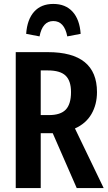

<svg xmlns="http://www.w3.org/2000/svg" viewBox="-20 -956 551 976"><path d="M370 0 248 -279H236H187V0H60V-691H223Q473 -691 473 -488Q473 -425 445 -376.5Q417 -328 361 -303L507 0ZM341 -488Q341 -545 313.5 -571.5Q286 -598 223 -598H187V-371H229Q288 -371 314.5 -399Q341 -427 341 -488ZM390 -784 322 -771Q307 -849 251 -849Q196 -849 181 -771L113 -784Q118 -857 153.5 -896.5Q189 -936 251 -936Q313 -936 349 -896.5Q385 -857 390 -784Z"/></svg>

Font: Fira Sans Extra Condensed Medium
Style: Regular
Weight: 500
Width: 1
Designer: Carrois Corporate & Edenspiekermann AG
Foundry: Carrois Corporate GbR & Edenspiekermann AG
Version: Version 4.203